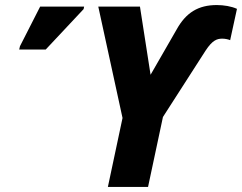

<svg xmlns="http://www.w3.org/2000/svg" viewBox="-20 -740 958 760"><path d="M407 0H566L625 -277L794 -540C821 -581 839 -587 860 -587C872 -587 884 -584 891 -581L918 -705C896 -715 866 -720 838 -720C765 -720 716 -690 679 -623L576 -444L534 -714H369L465 -273ZM56 -544H161L311 -704L313 -714H139L59 -557Z"/></svg>

Font: Noto Sans SemiCondensed ExtraBold
Style: Italic
Weight: 800
Width: 4
Italic angle: -12°
Designer: Monotype Design Team
Foundry: Monotype Imaging Inc.
Version: Version 2.013